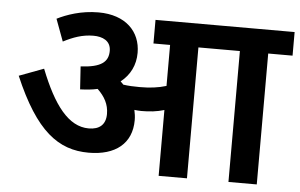

<svg xmlns="http://www.w3.org/2000/svg" viewBox="-47 -701 1204 770"><g transform="rotate(5 555.0 -316.0)"><path d="M502 -214C502 -228 500 -242 497 -255C506 -254 516 -253 525 -253C558 -253 587 -256 617 -265V0H731V-527H898V0H1012V-527H1110V-622H550V-527H617V-362C584 -352 551 -348 510 -348C485 -348 464 -349 444 -352C440 -356 436 -361 432 -364C470 -394 490 -435 490 -484C490 -569 430 -632 320 -632C250 -632 192 -611 154 -592L187 -503C226 -523 263 -537 308 -537C344 -537 378 -523 378 -482C378 -438 350 -414 267 -410L273 -318C298 -319 322 -321 343 -326C372 -298 389 -268 389 -229C389 -186 364 -165 321 -165C239 -165 178 -246 122 -388L23 -351C115 -135 207 -68 329 -68C437 -68 502 -120 502 -214Z"/></g></svg>

Font: Noto Sans SemiBold
Style: Italic
Weight: 600
Italic angle: -12°
Designer: Monotype Design Team
Foundry: Monotype Imaging Inc.
Version: Version 2.013